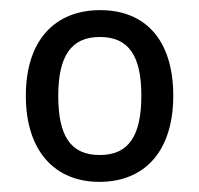

<svg xmlns="http://www.w3.org/2000/svg" viewBox="-20 -808 393 379"><path d="M322 -619C322 -730 266 -788 178 -788C87 -788 31 -727 31 -619C31 -509 89 -449 176 -449C267 -449 322 -511 322 -619ZM95 -619C95 -698 121 -735 177 -735C234 -735 259 -698 259 -619C259 -540 234 -502 177 -502C119 -502 95 -540 95 -619Z"/></svg>

Font: Noto Sans Malayalam UI SemiCondensed
Style: Regular
Weight: 400
Width: 4
Designer: Jelle Bosma - Monotype Design Team
Foundry: Monotype Imaging Inc.
Version: Version 2.104